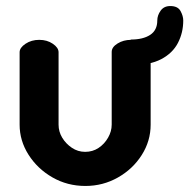

<svg xmlns="http://www.w3.org/2000/svg" viewBox="-20 -607 627 636"><path d="M263 9Q203 9 153.5 -19.5Q104 -48 74.5 -94.5Q45 -141 45 -194V-434Q45 -449 64.5 -462Q84 -475 110 -475Q136 -475 155 -462Q174 -449 174 -434V-194Q174 -171 186 -151Q198 -131 218 -117.5Q238 -104 262 -104Q287 -104 306.5 -117Q326 -130 338 -151Q350 -172 350 -194V-435Q350 -451 369.5 -463Q389 -475 414 -475Q443 -475 461 -463Q479 -451 479 -435V-194Q479 -140 449.5 -93.5Q420 -47 370.5 -19Q321 9 263 9ZM413 -391V-476Q454 -476 477.5 -491.5Q501 -507 501 -539Q501 -556 512 -571.5Q523 -587 544 -587Q569 -587 578 -570.5Q587 -554 587 -539Q587 -499 569.5 -465Q552 -431 514 -411Q476 -391 413 -391Z"/></svg>

Font: Dosis ExtraLight
Style: Bold
Weight: 700
Version: Version 3.001; ttfautohint (v1.8.2)